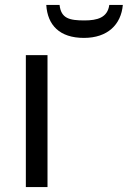

<svg xmlns="http://www.w3.org/2000/svg" viewBox="-20 -760 519 780"><path d="M479 -740H424C417 -688 375 -677 323 -677C262 -677 228 -685 222 -740H168C173 -658 222 -606 321 -606C417 -606 472 -660 479 -740ZM85 0H173V-536H85Z"/></svg>

Font: Noto Sans Math
Style: Regular
Weight: 400
Designer: Monotype Design Team, Delve Withrington, Jeff Kellem
Foundry: Monotype Imaging Inc., Delve Fonts LLC
Version: Version 3.000